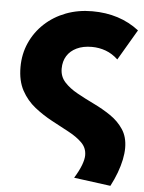

<svg xmlns="http://www.w3.org/2000/svg" viewBox="-54 -573 631 840"><g transform="rotate(5 262.0 -153.0)"><path d="M462.5 224 301.5 202.5Q322 169 331.5 143.5Q341 118 341 100.5Q341 68 318.2 45.5Q295.5 23 259.5 3.8Q223.5 -15.5 183.2 -37Q143 -58.5 107 -87Q71 -115.5 48.2 -157.2Q25.5 -199 25.5 -259.5Q25.5 -317 47.5 -366.2Q69.5 -415.5 109.2 -452.5Q149 -489.5 202.2 -509.8Q255.5 -530 317.5 -530Q438.5 -530 523.5 -464L444.5 -329.5Q419.5 -353 390.2 -363.8Q361 -374.5 329 -374.5Q290.5 -374.5 262.8 -361.2Q235 -348 220.2 -324.2Q205.5 -300.5 205.5 -268.5Q205.5 -233.5 227.8 -209.2Q250 -185 284.8 -165.8Q319.5 -146.5 359 -127.5Q398.5 -108.5 433.2 -85Q468 -61.5 490.2 -28.2Q512.5 5 512.5 53.5Q512.5 77 506.8 105Q501 133 489.8 163.2Q478.5 193.5 462.5 224Z"/></g></svg>

Font: Geologica ExtraBold
Style: Regular
Weight: 800
Designer: Sindre Bremnes, Frode Helland
Foundry: Monokrom Skriftforlag AS
Version: Version 1.010;gftools[0.9.28]